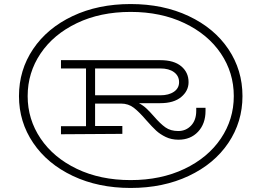

<svg xmlns="http://www.w3.org/2000/svg" viewBox="-20 -700 1296 951"><path d="M1181 -224Q1181 -96 1111 8Q1041 112 914.5 171.5Q788 231 627 231Q467 231 341 171.5Q215 112 144.5 8Q74 -96 74 -224Q74 -353 144 -457Q214 -561 340 -620.5Q466 -680 627 -680Q788 -680 914.5 -620.5Q1041 -561 1111 -457Q1181 -353 1181 -224ZM1138 -224Q1138 -340 1074 -435Q1010 -530 893.5 -585.5Q777 -641 627 -641Q477 -641 361 -585.5Q245 -530 181 -435Q117 -340 117 -224Q117 -109 181 -14Q245 81 361 136.5Q477 192 627 192Q777 192 893.5 136.5Q1010 81 1074 -14Q1138 -109 1138 -224ZM952 -166H998V-151Q998 -87 961 -47.5Q924 -8 864 -8Q829 -8 801 -21.5Q773 -35 753.5 -53Q734 -71 705 -104Q670 -145 643 -166Q616 -187 579 -187H451V-76H586V-37L282 -35V-75H406V-361H282V-402H774Q842 -402 878 -371.5Q914 -341 914 -293Q914 -250 877.5 -219.5Q841 -189 774 -189H668Q689 -178 705.5 -162.5Q722 -147 743 -123Q774 -87 799.5 -69Q825 -51 863 -51Q901 -51 926.5 -78Q952 -105 952 -151ZM451 -361V-228H774Q816 -228 841.5 -245.5Q867 -263 867 -293Q867 -324 842 -342.5Q817 -361 774 -361Z"/></svg>

Font: BioRhyme Expanded Light
Style: Regular
Weight: 300
Width: 7
Designer: Aoife Mooney
Foundry: Aoife Mooney Type
Version: Version 1.001